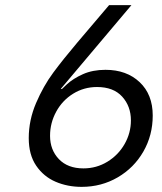

<svg xmlns="http://www.w3.org/2000/svg" viewBox="-20 -720 630 748"><path d="M92 -182Q92 -252 120.5 -318.5Q149 -385 187.5 -437Q226 -489 281 -554L405 -700H492L217 -374L221 -373L240 -391Q265 -414 303 -431Q341 -448 391 -448Q473 -448 524 -400Q575 -352 575 -270Q575 -193 538.5 -129.5Q502 -66 438.5 -29Q375 8 298 8Q243 8 196.5 -12Q150 -32 121 -74.5Q92 -117 92 -182ZM490 -251Q490 -306 456 -343.5Q422 -381 358 -381Q307 -381 265 -355Q223 -329 199 -285Q175 -241 175 -191Q175 -136 209.5 -100Q244 -64 305 -64Q356 -64 398.5 -90Q441 -116 465.5 -159Q490 -202 490 -251Z"/></svg>

Font: Be Vietnam
Style: Italic
Weight: 400
Italic angle: -9.33299°
Designer: Gabriel Lam
Foundry: TypeRant
Version: Version 3.000